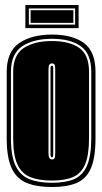

<svg xmlns="http://www.w3.org/2000/svg" viewBox="-20 -741 411 772"><path d="M189 11Q128 11 87.5 -5.5Q47 -22 27 -64.5Q7 -107 7 -185V-452Q7 -533 57 -567.5Q107 -602 189 -602Q271 -602 317.5 -568Q364 -534 364 -452V-186Q364 -107 345.5 -64.5Q327 -22 288.5 -5.5Q250 11 189 11ZM189 -6Q244 -6 278.5 -21Q313 -36 330 -75.5Q347 -115 347 -186V-452Q347 -525 305 -555Q263 -585 189 -585Q115 -585 69.5 -555Q24 -525 24 -452V-185Q24 -114 42.5 -75Q61 -36 97.5 -21Q134 -6 189 -6ZM189 -15Q136 -15 101.5 -29Q67 -43 50 -80Q33 -117 33 -185V-452Q33 -520 75.5 -548Q118 -576 189 -576Q259 -576 298.5 -548.5Q338 -521 338 -452V-186Q338 -118 322.5 -81Q307 -44 274.5 -29.5Q242 -15 189 -15ZM189 -100Q196 -100 199 -104.5Q202 -109 202 -125V-461Q202 -475 199.5 -480.5Q197 -486 189 -486Q182 -486 178.5 -480.5Q175 -475 175 -461V-125Q175 -100 189 -100ZM189 -108Q183 -108 183 -122V-465Q183 -477 189 -477Q194 -477 194 -465V-122Q194 -108 189 -108ZM82 -628V-721H296V-628ZM96 -642H282V-707H96ZM103 -649V-700H275V-649Z"/></svg>

Font: Alumni Sans Collegiate One
Style: Regular
Weight: 400
Designer: Robert E. Leuschke
Foundry: Robert E. Leuschke
Version: Version 1.100